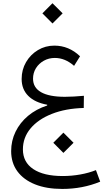

<svg xmlns="http://www.w3.org/2000/svg" viewBox="-20 -866 655 1217"><path d="M317.9 38.9 381.9 103.1 446.2 38.9 381.9 -25.2ZM487.4 -509.3Q416.7 -576.8 324.7 -576.8Q267.3 -576.8 220.2 -548.4Q173.1 -520.1 145.2 -472.2Q117.2 -424.2 117.2 -365.6Q117.2 -300 159.2 -258.2Q201.2 -216.3 279.4 -202.1L279 -197.2Q209.3 -174.7 157.9 -131.7Q106.6 -88.6 78.7 -31.3Q50.7 26.1 50.7 92Q50.7 166 90 219.7Q129.4 273.4 201.9 302.5Q274.5 331.6 374.6 331.6Q503.5 331.6 615.1 285.5L588.1 212.2Q544.1 230.1 489.1 239.9Q434.1 249.8 377.2 249.8Q256.9 249.8 191 205.8Q125.2 161.9 125.2 80.8Q125.2 6 173.6 -52Q222 -109.9 308.9 -144.2Q395.9 -178.6 510.8 -181.6L511.8 -258.8Q479.2 -255.9 447.9 -254.1Q416.5 -252.4 391.1 -252.4Q291.5 -252.4 240.4 -281.6Q189.4 -310.7 189.4 -367.4Q189.4 -404 207.8 -433.8Q226.3 -463.5 257.8 -481.1Q289.3 -498.7 327.6 -498.7Q360 -498.7 390.4 -486.3Q420.7 -473.9 449.6 -448.6ZM248.7 -781.4 312.7 -717.2 377 -781.4 312.7 -845.5Z"/></svg>

Font: Estedad VF
Style: Regular
Weight: 100
Designer: Amin Abedi
Version: Version 7.3